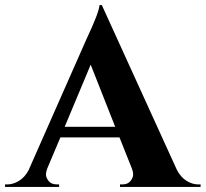

<svg xmlns="http://www.w3.org/2000/svg" viewBox="-48 -740 814 760"><path d="M737 -10H746V0H427V-10H436Q458 -10 468.5 -23.5Q479 -37 479 -49Q479 -61 474 -73L425 -196H191L139 -73Q134 -60 134 -48.5Q134 -37 144.5 -23.5Q155 -10 178 -10H186V0H-28V-10H-19Q4 -10 27 -24Q50 -38 65 -66L296 -589Q343 -688 346 -720H355L652 -68Q667 -39 690 -24.5Q713 -10 737 -10ZM208 -238H408L311 -484Z"/></svg>

Font: Cinzel Decorative
Style: Bold
Weight: 700
Version: Version 1.002;PS 001.002;hotconv 1.0.56;makeotf.lib2.0.21325